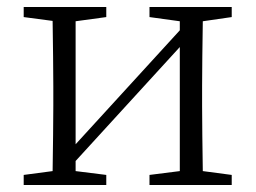

<svg xmlns="http://www.w3.org/2000/svg" viewBox="-20 -531 734 551"><path d="M285 0V-29L197 -40V-69L496 -396V-40L409 -29V0H645V-29L562 -40C561 -113 560 -176 560 -227V-284C560 -335 561 -397 562 -470L645 -482V-511H409V-482L496 -470V-444L197 -117V-470L285 -482V-511H48V-482L131 -471C132 -398 133 -335 133 -284V-227C133 -176 132 -113 131 -40L48 -29V0Z"/></svg>

Font: AllPunType Light
Style: Regular
Weight: 300
Version: 1.0